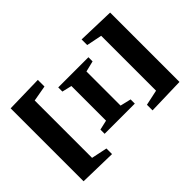

<svg xmlns="http://www.w3.org/2000/svg" viewBox="-198 -893 1039 1039"><g transform="rotate(45 321.0 -373.5)"><path d="M110.8 -624 92.8 -535.2H49.8L56.2 -747.1H586.9L592.8 -535.2H549.8L530.8 -624ZM190.9 -431.2H452.1L466.8 -493.2H499V-262.2H466.8L454.1 -317.9H189L175.8 -262.2H144V-493.2H175.8ZM562 -212.9H605L600.1 0H42L37.1 -212.9H87.9L104 -122.1H543Z"/></g></svg>

Font: Noto Serif JP Black
Style: Regular
Weight: 900
Designer: Ryoko NISHIZUKA  (kana & ideographs); Frank Grießhammer (Latin, Greek & Cyrillic); Wenlong ZHANG  (bopomofo); Sandoll Co
Foundry: Adobe Systems Incorporated
Version: Version 1.001;PS 1.001;hotconv 16.6.54;makeotf.lib2.5.65590